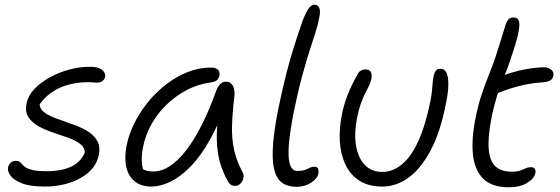

<svg xmlns="http://www.w3.org/2000/svg" viewBox="-20 -780 2373 813"><path d="M171 10Q107 10 72 -4Q37 -18 24 -37Q11 -56 14 -70Q16 -82 25 -90.5Q34 -99 46 -99Q60 -99 66 -92.5Q72 -86 81 -77Q90 -68 112.5 -61.5Q135 -55 180 -55Q236 -55 277.5 -72.5Q319 -90 339 -133Q339 -156 319 -171Q299 -186 268 -197Q237 -208 204 -219Q171 -230 143 -245.5Q115 -261 100 -284.5Q85 -308 93 -344Q99 -375 125.5 -403Q152 -431 191 -452.5Q230 -474 275.5 -486Q321 -498 364 -497Q388 -497 401.5 -490.5Q415 -484 421 -474.5Q427 -465 425 -455Q423 -444 414 -437Q405 -430 390 -430Q387 -430 382 -430.5Q377 -431 369.5 -431.5Q362 -432 353 -432Q289 -432 236 -409.5Q183 -387 148 -338Q149 -317 169 -303Q189 -289 220.5 -277.5Q252 -266 285.5 -254.5Q319 -243 347.5 -226.5Q376 -210 391 -185Q406 -160 398 -123Q389 -80 355.5 -50.5Q322 -21 273.5 -5.5Q225 10 171 10Z M621 10Q578 10 551 -11.5Q524 -33 515 -72Q506 -111 516 -163Q525 -210 548.5 -257.5Q572 -305 606.5 -347.5Q641 -390 684 -423Q727 -456 775 -475Q823 -494 874 -494Q892 -494 902 -485.5Q912 -477 909 -460Q907 -449 898.5 -441Q890 -433 873 -431Q801 -421 740.5 -381Q680 -341 640 -283.5Q600 -226 587 -163Q580 -131 580 -105Q580 -87 585 -64Q587 -62 589 -62Q602 -54 630 -54Q698 -54 767 -142Q836 -230 896 -397Q903 -414 912.5 -424Q922 -434 937 -434Q957 -434 966.5 -416Q976 -398 972 -368Q964 -300 962.5 -246.5Q961 -193 971 -146.5Q981 -100 1007 -51Q1012 -42 1011.5 -32Q1011 -22 1006 -13Q1001 -4 993.5 1.5Q986 7 977 7Q964 7 956.5 1.5Q949 -4 944 -14Q929 -41 918 -71.5Q907 -102 901.5 -142Q896 -182 899 -238Q899 -244 900 -250Q886 -220 872 -194Q832 -121 788 -76Q744 -31 701.5 -10.5Q659 10 621 10Z M1237 11Q1214 11 1193.5 4Q1173 -3 1158.5 -22Q1144 -41 1138 -77.5Q1132 -114 1136.5 -172.5Q1141 -231 1158 -317Q1176 -404 1192.5 -468.5Q1209 -533 1226 -586Q1243 -639 1261 -691Q1276 -730 1287.5 -745Q1299 -760 1312 -760Q1326 -760 1332 -746.5Q1338 -733 1331 -701Q1326 -674 1315.5 -641.5Q1305 -609 1290.5 -564Q1276 -519 1258.5 -454.5Q1241 -390 1222 -297Q1209 -228 1204.5 -182Q1200 -136 1203 -108Q1206 -80 1215.5 -68Q1225 -56 1238 -56Q1259 -56 1271 -60.5Q1283 -65 1291.5 -69.5Q1300 -74 1310 -74Q1324 -74 1327 -66Q1330 -58 1328 -45Q1324 -23 1296.5 -6Q1269 11 1237 11Z M1600 10Q1540 10 1501 -15.5Q1462 -41 1442 -84.5Q1422 -128 1419 -181.5Q1416 -235 1427 -291Q1436 -338 1452.5 -379.5Q1469 -421 1494 -465Q1499 -476 1508 -481Q1517 -486 1528 -486Q1544 -486 1550 -475.5Q1556 -465 1553 -448Q1550 -432 1543.5 -418.5Q1537 -405 1528 -388Q1519 -371 1509.5 -345.5Q1500 -320 1492 -281Q1479 -216 1487.5 -164Q1496 -112 1524.5 -82Q1553 -52 1599 -52Q1643 -52 1682 -84Q1721 -116 1751.5 -183Q1782 -250 1803 -354Q1808 -382 1809.5 -399Q1811 -416 1812 -430Q1813 -444 1817 -461Q1820 -474 1826 -481.5Q1832 -489 1846 -489Q1861 -489 1869.5 -474Q1878 -459 1878.5 -426Q1879 -393 1868 -340Q1844 -218 1802 -140.5Q1760 -63 1708 -26.5Q1656 10 1600 10Z M2135 13Q2062 13 2025.5 -24Q1989 -61 1982.5 -127.5Q1976 -194 1994 -282Q2005 -337 2020 -381.5Q2035 -426 2051 -465.5Q2067 -505 2080 -544Q2096 -593 2105 -623.5Q2114 -654 2122 -679Q2126 -690 2133 -698Q2140 -706 2156 -706Q2165 -706 2170 -702Q2181 -693 2179 -668Q2176 -630 2151 -557Q2137 -513 2125 -481Q2121 -472 2117 -463Q2119 -463 2121 -464Q2146 -473 2174.5 -480Q2203 -487 2231.5 -491Q2260 -495 2283 -495Q2296 -495 2306 -490Q2316 -485 2320.5 -477.5Q2325 -470 2323 -460Q2320 -446 2311 -440Q2302 -434 2282 -432Q2240 -429 2207.5 -422.5Q2175 -416 2147 -407Q2119 -398 2090 -387Q2089 -387 2089 -386Q2084 -374 2081 -361Q2071 -329 2062 -286Q2045 -199 2049.5 -148Q2054 -97 2078.5 -75Q2103 -53 2146 -53Q2171 -53 2184 -58Q2197 -63 2206.5 -67.5Q2216 -72 2229 -72Q2240 -72 2244.5 -65Q2249 -58 2247 -47Q2243 -25 2213 -6Q2183 13 2135 13Z"/></svg>

Font: Shantell Sans Light Light
Style: Italic
Weight: 300
Italic angle: -11°
Version: Version 1.008;[ac192a2d6]